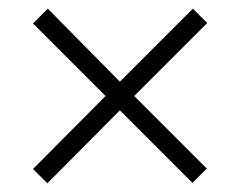

<svg xmlns="http://www.w3.org/2000/svg" viewBox="-20 -574 554 442"><path d="M424 -554 256 -386 90 -554 56 -520 223 -353 56 -185 89 -152 256 -320 423 -153 456 -186 289 -353 457 -521Z"/></svg>

Font: Noto Sans SemiCondensed Light
Style: Regular
Weight: 300
Width: 4
Designer: Monotype Design Team
Foundry: Monotype Imaging Inc.
Version: Version 2.013